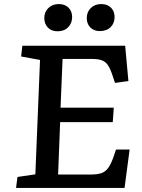

<svg xmlns="http://www.w3.org/2000/svg" viewBox="-20 -925 700 945"><path d="M177 -630 84 -647 90 -700H596L612 -526L546 -517L534 -553Q523 -587 511 -604.5Q499 -622 480.5 -628.5Q462 -635 430 -635H288L278 -395H540L535 -324H276L266 -66H427Q455 -66 475 -71.5Q495 -77 509.5 -94.5Q524 -112 537 -148L551 -189H618L593 0H59L66 -54L154 -67ZM407 -836Q407 -866 427 -885.5Q447 -905 478 -905Q509 -905 526.5 -887Q544 -869 544 -841Q544 -811 524.5 -791.5Q505 -772 471 -772Q442 -772 424.5 -790Q407 -808 407 -836ZM198 -836Q198 -866 218 -885.5Q238 -905 269 -905Q300 -905 317.5 -887Q335 -869 335 -841Q335 -811 315.5 -791Q296 -771 263 -771Q233 -771 215.5 -789.5Q198 -808 198 -836Z"/></svg>

Font: Literata 7pt Medium
Style: Italic
Weight: 500
Italic angle: -2°
Designer: Latin by Veronika Burian and Jose Scaglione. Greek by Irene Vlachou. Cyrillic by Vera Evstafieva
Foundry: TypeTogether
Version: Version 3.002